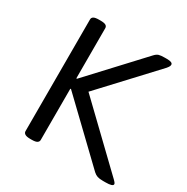

<svg xmlns="http://www.w3.org/2000/svg" viewBox="-161 -841 957 982"><g transform="rotate(30 317.5 -350.0)"><path d="M147 2Q125 2 115.5 -4Q106 -10 106 -20V-680Q106 -691 115.5 -696.5Q125 -702 147 -702H155Q178 -702 187 -696.5Q196 -691 196 -680V-384H200L477 -682Q489 -695 500.5 -698.5Q512 -702 536 -702H548Q582 -702 582 -687Q582 -683 580 -678Q578 -673 569 -662L284 -356L621 -32Q630 -23 632.5 -19Q635 -15 635 -12Q635 2 591 2H576Q555 2 543 -2Q531 -6 520 -16L200 -323H196V-20Q196 -10 187 -4Q178 2 155 2Z"/></g></svg>

Font: Asap Semi Expanded
Style: Regular
Weight: 400
Width: 6
Designer: Pablo Cosgaya
Foundry: Omnibus-Type
Version: Version 3.001; ttfautohint (v1.8.4.7-5d5b)